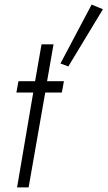

<svg xmlns="http://www.w3.org/2000/svg" viewBox="-20 -812 466 832"><path d="M160 -620 132 -460H60L51 -411H124L54 0H104L176 -411H248L257 -460H184L212 -620ZM377 -792 242 -537 276 -524 426 -772Z"/></svg>

Font: Jost* 300 Light Italic
Style: Italic
Weight: 300
Italic angle: -10°
Version: Version 3.200; ttfautohint (v0.97) -l 8 -r 50 -G 200 -x 14 -